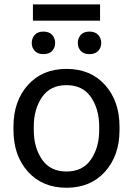

<svg xmlns="http://www.w3.org/2000/svg" viewBox="-20 -843 607 877"><path d="M41.5 -249V-264.6Q41.5 -380.9 107.4 -454.6Q173.3 -528.3 283.7 -528.3Q394 -528.3 460 -454.6Q525.9 -380.9 525.9 -264.6V-249Q525.9 -132.8 460 -59.1Q394 14.6 283.7 14.6Q173.3 14.6 107.4 -59.1Q41.5 -132.8 41.5 -249ZM134.3 -264.6V-249Q134.3 -169.4 171.9 -114.5Q209.5 -59.6 283.7 -59.6Q357.9 -59.6 395.5 -114.5Q433.1 -169.4 433.1 -249V-264.6Q433.1 -344.2 395.5 -399.2Q357.9 -454.1 283.7 -454.1Q209.5 -454.1 171.9 -399.2Q134.3 -344.2 134.3 -264.6ZM125 -646.5Q125 -668.5 138.7 -683.6Q152.3 -698.7 178.2 -698.7Q204.6 -698.7 218.3 -683.6Q231.9 -668.5 231.9 -646.5Q231.9 -625.5 218.3 -610.6Q204.6 -595.7 178.2 -595.7Q152.3 -595.7 138.7 -610.6Q125 -625.5 125 -646.5ZM335.4 -646.5Q335.4 -668.5 348.9 -683.6Q362.3 -698.7 388.7 -698.7Q414.6 -698.7 428.5 -683.6Q442.4 -668.5 442.4 -646.5Q442.4 -625.5 428.5 -610.6Q414.6 -595.7 388.7 -595.7Q362.3 -595.7 348.9 -610.6Q335.4 -625.5 335.4 -646.5ZM437 -822.8V-748.5H130.4V-822.8Z"/></svg>

Font: RobotoFlex
Style: Regular
Weight: 400
Designer: Berlow after Robertson
Foundry: Google
Version: Version 2.136